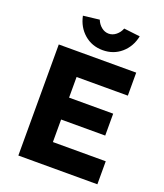

<svg xmlns="http://www.w3.org/2000/svg" viewBox="-164 -1029 972 1137"><g transform="rotate(20 322.5 -460.5)"><path d="M88 0V-700H576V-555H253V-425H531V-287H253V-145H586V0ZM343 -757Q275 -757 226.5 -799Q178 -841 164 -909L266 -921Q276 -895 297 -878Q318 -861 343 -861Q368 -861 389 -878Q410 -895 420 -921L522 -909Q508 -841 459.5 -799Q411 -757 343 -757Z"/></g></svg>

Font: Lexend Deca
Style: Bold
Weight: 700
Designer: Bonnie Shaver-Troup, Thomas Jockin
Foundry: Lexend
Version: Version 1.008; ttfautohint (v1.8.4.7-5d5b)